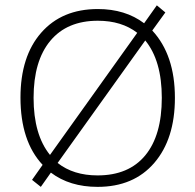

<svg xmlns="http://www.w3.org/2000/svg" viewBox="-20 -708 749 737"><path d="M651.4 -332.5Q651.4 -174.8 572.3 -82.8Q493.2 9.3 354.5 9.3Q247.6 9.3 175.3 -45.4L136.7 9.3L103 -17.6L143.6 -75.2Q58.6 -166 58.6 -333.5Q58.6 -491.7 138.2 -582.5Q217.8 -673.3 355.5 -673.3Q460.9 -673.3 533.2 -618.7L582 -687.5L614.7 -660.2L564.5 -590.8Q651.4 -497.1 651.4 -332.5ZM601.1 -332.5Q601.1 -475.1 537.6 -552.7L201.2 -82.5Q261.7 -34.7 354.5 -34.7Q474.1 -34.7 537.6 -111.6Q601.1 -188.5 601.1 -332.5ZM108.9 -332.5Q108.9 -190.9 171.9 -113.3L506.8 -582Q446.8 -628.4 355.5 -628.4Q237.3 -628.4 173.1 -551.3Q108.9 -474.1 108.9 -332.5Z"/></svg>

Font: Bpm'online Open Sans Light
Style: Regular
Weight: 300
Foundry: Ascender Corporation
Version: Version 1.10